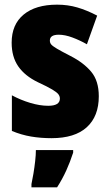

<svg xmlns="http://www.w3.org/2000/svg" viewBox="-20 -583 472 824"><path d="M404 -170Q404 -84 352.5 -37Q301 10 201 10Q155 10 113.5 3Q72 -4 31 -21V-174Q68 -154 109.5 -141.5Q151 -129 187 -129Q237 -129 237 -160Q237 -170 230.5 -178.5Q224 -187 204 -199Q184 -211 143 -230Q87 -257 58.5 -298Q30 -339 30 -400Q30 -478 81.5 -520.5Q133 -563 225 -563Q271 -563 312 -551Q353 -539 397 -516L353 -393Q323 -410 291 -422Q259 -434 232 -434Q194 -434 194 -409Q194 -399 200 -392Q206 -385 224.5 -374Q243 -363 282 -343Q339 -314 371.5 -275Q404 -236 404 -170ZM294 72Q281 112 264.5 148.5Q248 185 225 221H115V207Q119 189 123.5 162Q128 135 131 108Q134 81 134 61H294Z"/></svg>

Font: Noto Sans Gujarati Condensed Black
Style: Regular
Weight: 900
Width: 3
Designer: Jelle Bosma - Monotype Design Team, Universal Thirst
Foundry: Monotype Imaging Inc.
Version: Version 2.106; ttfautohint (v1.8.4.7-5d5b)